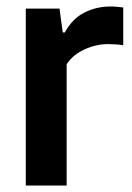

<svg xmlns="http://www.w3.org/2000/svg" viewBox="-20 -572 406 592"><path d="M59.5 0V-545.5H163.5L173.5 -472H180Q202.5 -514 239.8 -533Q277 -552 320.5 -552Q331.5 -552 341.5 -551Q351.5 -550 360 -549V-432.5Q348.5 -434.5 336.5 -435.2Q324.5 -436 313 -436Q277 -436 241.2 -420Q205.5 -404 185.5 -374V0Z"/></svg>

Font: Encode Sans SemiCondensed SemiCondensed SemiBold
Style: Regular
Weight: 600
Width: 4
Designer: Multiple Designers
Foundry: Impallari Type
Version: Version 3.000; ttfautohint (v1.8.3) -l 8 -r 50 -G 200 -x 14 